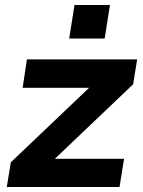

<svg xmlns="http://www.w3.org/2000/svg" viewBox="-20 -743 570 763"><path d="M7 0ZM7 0 23 -98 334 -394H70L87 -507H525L509 -408L198 -112H473L455 0ZM255 -590 276 -723H417L396 -590Z"/></svg>

Font: Winston
Style: Bold Italic
Weight: 700
Italic angle: -9°
Designer: Original fonts by Vernon Adams / Changes by Cristiano Sobral
Foundry: Original fonts by Vernon Adams / Changes by Cristiano Sobral
Version: Version 2.503;July 17, 2020;FontCreator 13.0.0.2655 64-bit